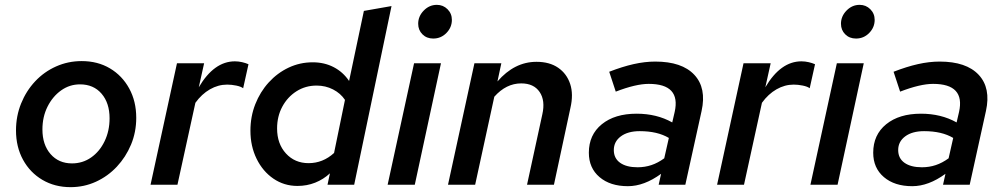

<svg xmlns="http://www.w3.org/2000/svg" viewBox="-20 -762 4138 792"><path d="M271 10Q206 10 155 -20Q104 -50 75 -103Q46 -156 46 -224Q46 -283 67 -335Q88 -387 125 -426.5Q162 -466 211.5 -488Q261 -510 317 -510Q383 -510 433.5 -480Q484 -450 513 -397Q542 -344 542 -276Q542 -217 520.5 -165.5Q499 -114 462 -74.5Q425 -35 376 -12.5Q327 10 271 10ZM277 -88Q321 -88 356 -112.5Q391 -137 411.5 -179.5Q432 -222 432 -274Q432 -337 399 -375.5Q366 -414 310 -414Q267 -414 232 -389Q197 -364 176 -322Q155 -280 155 -228Q155 -165 188.5 -126.5Q222 -88 277 -88Z M601 0 710 -501H822L800 -402Q863 -509 949 -509Q964 -509 979 -505.5Q994 -502 1005 -497L983 -398Q974 -405 954.5 -409Q935 -413 917 -413Q880 -413 846 -393.5Q812 -374 786 -338L712 0Z M1207 5Q1152 5 1108 -25Q1064 -55 1038.5 -107Q1013 -159 1013 -223Q1013 -281 1033 -332Q1053 -383 1088.5 -422Q1124 -461 1170.5 -483Q1217 -505 1270 -505Q1318 -505 1356.5 -485Q1395 -465 1420 -428L1481 -717L1595 -737L1441 0H1331L1341 -47Q1314 -22 1280 -8.5Q1246 5 1207 5ZM1253 -89Q1312 -89 1358 -131L1403 -350Q1385 -377 1354 -393Q1323 -409 1286 -409Q1240 -409 1203 -385.5Q1166 -362 1144.5 -322Q1123 -282 1123 -232Q1123 -169 1159.5 -129Q1196 -89 1253 -89Z M1767 -603Q1740 -603 1722.5 -620.5Q1705 -638 1705 -664Q1705 -695 1728 -718.5Q1751 -742 1782 -742Q1808 -742 1826 -724Q1844 -706 1844 -680Q1844 -649 1821.5 -626Q1799 -603 1767 -603ZM1579 0 1688 -501H1799L1691 0Z M1828 0 1937 -501H2048L2032 -426Q2102 -507 2193 -507Q2247 -507 2282.5 -482.5Q2318 -458 2332 -415.5Q2346 -373 2333 -317L2265 0H2154L2217 -290Q2230 -347 2206 -382.5Q2182 -418 2130 -418Q2068 -418 2019 -363L1940 0Z M2570 6Q2497 6 2453 -31.5Q2409 -69 2409 -132Q2409 -206 2462.5 -249.5Q2516 -293 2606 -293Q2689 -293 2753 -257L2763 -300Q2789 -416 2656 -416Q2603 -416 2520 -384L2493 -466Q2547 -487 2593.5 -497.5Q2640 -508 2683 -508Q2793 -508 2844 -453.5Q2895 -399 2874 -304L2807 0H2697L2707 -45Q2637 6 2570 6ZM2610 -72Q2640 -72 2667 -81Q2694 -90 2720 -109L2739 -193Q2692 -221 2619 -221Q2570 -221 2541 -199.5Q2512 -178 2512 -143Q2512 -109 2538 -90.5Q2564 -72 2610 -72Z M2938 0 3047 -501H3159L3137 -402Q3200 -509 3286 -509Q3301 -509 3316 -505.5Q3331 -502 3342 -497L3320 -398Q3311 -405 3291.5 -409Q3272 -413 3254 -413Q3217 -413 3183 -393.5Q3149 -374 3123 -338L3049 0Z M3511 -603Q3484 -603 3466.5 -620.5Q3449 -638 3449 -664Q3449 -695 3472 -718.5Q3495 -742 3526 -742Q3552 -742 3570 -724Q3588 -706 3588 -680Q3588 -649 3565.5 -626Q3543 -603 3511 -603ZM3323 0 3432 -501H3543L3435 0Z M3743 6Q3670 6 3626 -31.5Q3582 -69 3582 -132Q3582 -206 3635.5 -249.5Q3689 -293 3779 -293Q3862 -293 3926 -257L3936 -300Q3962 -416 3829 -416Q3776 -416 3693 -384L3666 -466Q3720 -487 3766.5 -497.5Q3813 -508 3856 -508Q3966 -508 4017 -453.5Q4068 -399 4047 -304L3980 0H3870L3880 -45Q3810 6 3743 6ZM3783 -72Q3813 -72 3840 -81Q3867 -90 3893 -109L3912 -193Q3865 -221 3792 -221Q3743 -221 3714 -199.5Q3685 -178 3685 -143Q3685 -109 3711 -90.5Q3737 -72 3783 -72Z"/></svg>

Font: Red Hat Text Medium
Style: Italic
Weight: 500
Italic angle: -12°
Designer: Pentagram, MCKL
Foundry: Pentagram, MCKL
Version: Version 1.023; ttfautohint (v1.8.3)